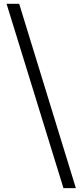

<svg xmlns="http://www.w3.org/2000/svg" viewBox="-20 -813 432 1012"><path d="M314.5 178.7 14.6 -793H81.1L379.9 178.7Z"/></svg>

Font: irohakakuC Regular
Style: Regular
Weight: 400
Designer: [Source Han Sans]
Ryoko NISHIZUKA Ë•øÂ°öÊ∂ºÂ≠ê (kana & ideographs); Paul D. Hunt (Latin, Greek & Cyrillic); Wenlong ZHAN
Version: Version 1.001.20160904